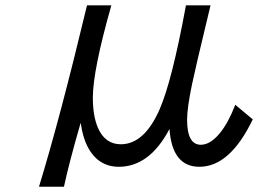

<svg xmlns="http://www.w3.org/2000/svg" viewBox="-20 -585 1040 724"><path d="M127 119.1Q206.1 -138.7 308.1 -564.9H399.9Q330.1 -319.3 330.1 -216.8Q330.1 -147.9 349.1 -103.5Q376 -41 435.5 -41Q523.9 -41 581.5 -171.9Q628.4 -278.3 681.2 -564.9H773.9L764.2 -524.4Q718.3 -334.5 704.1 -267.1Q685.5 -178.2 685.5 -133.3Q685.5 -39.1 737.3 -39.1Q772.9 -39.1 809.1 -83Q840.8 -121.6 867.2 -189.9L933.1 -134.8Q847.2 43.9 731.9 43.9Q628.9 43.9 619.1 -98.6Q543.9 43.9 428.2 43.9Q348.6 43.9 309.1 -34.2Q292 -67.9 284.2 -122.1Q239.7 31.7 221.2 119.1Z"/></svg>

Font: FORM UDPGothic
Style: Regular
Weight: 400
Foundry: Pronama LLC
Version: Version 1.05101